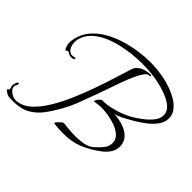

<svg xmlns="http://www.w3.org/2000/svg" viewBox="-261 -943 1304 1304"><g transform="rotate(45 391.0 -291.0)"><path d="M414 47Q367 47 322 41Q320 41 320 39Q320 34 329.5 23Q339 12 350.5 2.5Q362 -7 367 -7Q375 -7 384.5 -5.5Q394 -4 403 -3Q423 -1 444 0.5Q465 2 486 2Q521 2 558.5 -4.5Q596 -11 624 -33Q648 -53 672.5 -82Q697 -111 697 -144Q697 -178 672.5 -201Q648 -224 611 -237.5Q574 -251 537 -256.5Q500 -262 474 -262Q458 -262 443 -260Q428 -258 412 -256H410Q406 -256 406 -260Q406 -265 412.5 -274.5Q419 -284 427.5 -292Q436 -300 440 -300Q478 -300 520.5 -309Q563 -318 604 -334Q645 -350 676 -370Q700 -385 731.5 -409Q763 -433 786 -462.5Q809 -492 809 -524Q809 -557 784.5 -580.5Q760 -604 724 -620Q688 -636 651.5 -645.5Q615 -655 590 -659Q556 -664 522.5 -666.5Q489 -669 454 -669Q413 -669 362 -663.5Q311 -658 258.5 -645.5Q206 -633 159 -611Q112 -589 78 -555.5Q44 -522 32 -475Q29 -462 29 -448Q29 -423 39 -401.5Q49 -380 74 -371H77Q85 -371 92.5 -372.5Q100 -374 107 -374Q108 -374 111 -373.5Q114 -373 114 -371Q114 -364 103 -360.5Q92 -357 87 -357Q70 -357 58 -365Q46 -373 39 -373Q38 -373 37 -372.5Q36 -372 36 -372Q34 -370 33 -367Q32 -364 28 -364Q22 -364 17 -374.5Q12 -385 9 -398Q6 -411 6 -416Q6 -437 11 -460Q24 -517 60.5 -559.5Q97 -602 149 -632Q201 -662 260 -680Q319 -698 378.5 -706.5Q438 -715 489 -715Q562 -715 632 -700Q662 -694 699 -681Q736 -668 770 -648Q804 -628 826.5 -599.5Q849 -571 849 -534Q849 -495 824 -461.5Q799 -428 764.5 -402Q730 -376 700 -358Q690 -352 671.5 -341.5Q653 -331 631 -319.5Q609 -308 590.5 -300.5Q572 -293 562 -293Q591 -292 623.5 -285Q656 -278 684.5 -263Q713 -248 731 -223.5Q749 -199 749 -163Q749 -130 731.5 -102.5Q714 -75 688 -55Q623 -6 560 20.5Q497 47 414 47ZM9 133Q-2 133 -17 132Q-32 131 -41 126Q-45 123 -56 116.5Q-67 110 -67 104Q-67 97 -61.5 97.5Q-56 98 -56 90Q-56 82 -59 74Q-62 66 -62 58Q-62 49 -57 33.5Q-52 18 -41 18Q-38 18 -38 21Q-38 31 -43.5 40Q-49 49 -49 58Q-49 72 -37.5 85Q-26 98 -9.5 106.5Q7 115 20 115Q25 115 31 115Q37 115 42 114Q93 107 138 64.5Q183 22 221.5 -43.5Q260 -109 292.5 -185.5Q325 -262 351.5 -338Q378 -414 398 -479Q418 -544 431 -584Q436 -600 442 -609.5Q448 -619 461 -629Q479 -643 503 -649.5Q527 -656 549 -656Q551 -656 555.5 -655Q560 -654 560 -651Q560 -647 553 -645.5Q546 -644 544 -644Q530 -644 514 -621Q498 -598 482 -563Q466 -528 452 -490.5Q438 -453 428 -423Q418 -393 414 -382Q401 -345 388 -308.5Q375 -272 361 -236Q346 -194 329 -152.5Q312 -111 290 -72Q259 -16 224.5 30.5Q190 77 142.5 104.5Q95 132 23 133Z"/></g></svg>

Font: Beau Rivage
Style: Regular
Weight: 400
Designer: Robert E. Leuschke
Foundry: Robert E. Leuschke
Version: Version 1.010; ttfautohint (v1.8.3)